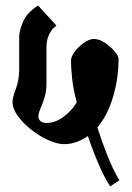

<svg xmlns="http://www.w3.org/2000/svg" viewBox="-20 -672 474 690"><path d="M406 -459Q406 -391 386.5 -324.5Q367 -258 330 -214Q344 -169 365 -115.5Q386 -62 409 -24L376 -2Q354 -36 332.5 -86.5Q311 -137 296 -183Q277 -170 256 -162Q235 -154 210 -154Q186 -154 154.5 -168Q123 -182 93.5 -205Q64 -228 44.5 -254.5Q25 -281 25 -305Q25 -322 37 -353Q49 -384 49 -424V-540Q49 -562 63 -594.5Q77 -627 117 -652L183 -580Q168 -570 157.5 -550Q147 -530 147 -503V-372Q147 -344 140 -321.5Q133 -299 125.5 -282Q118 -265 118 -253Q118 -243 126 -236.5Q134 -230 147 -230Q177 -230 206 -250.5Q235 -271 256 -304Q243 -351 239 -392Q235 -433 235 -453Q235 -469 249 -487Q263 -505 282 -518.5Q301 -532 317 -532Q336 -532 356.5 -518.5Q377 -505 391.5 -488Q406 -471 406 -459Z"/></svg>

Font: Jaini
Style: Regular
Weight: 400
Designer: Maithili Shingre, Girish Dalvi (Devanagari), Taresh Vohra (Latin)
Foundry: Ek Type
Version: Version 2.000; ttfautohint (v1.8.4.7-5d5b)